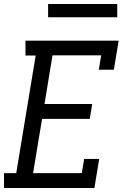

<svg xmlns="http://www.w3.org/2000/svg" viewBox="-22 -938 642 958"><path d="M-2 0V-74H59L156 -661H105V-735H570L546 -590H471L483 -662H240L200 -419H438L426 -345H188L143 -74H386L398 -145H473L449 0ZM563 -852H218V-918H563Z"/></svg>

Font: Iosevka HT Extended
Style: Italic
Weight: 400
Width: 7
Italic angle: -9°
Monospace: yes
Designer: Belleve Invis
Foundry: Belleve Invis
Version: Version 32.3.0; ttfautohint (v1.8.4)